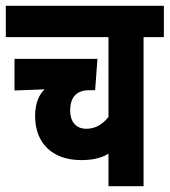

<svg xmlns="http://www.w3.org/2000/svg" viewBox="-20 -642 585 662"><path d="M545 -514V-622H0V-514H354V-239C335 -214 309 -198 278 -198C241 -198 222 -223 222 -261C222 -307 244 -331 288 -331H308L316 -439H30V-330L134 -334C114 -316 101 -284 101 -242C101 -147 162 -90 260 -90C296 -90 328 -96 354 -112V0H475V-514Z"/></svg>

Font: Noto Sans Devanagari ExtraCondensed
Style: Bold
Weight: 700
Width: 2
Designer: Jelle Bosma - Monotype Design Team
Foundry: Monotype Imaging Inc.
Version: Version 2.004